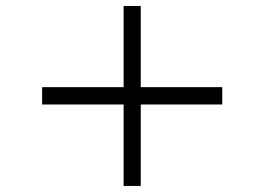

<svg xmlns="http://www.w3.org/2000/svg" viewBox="-20 -614 873 634"><path d="M713.9 -269H444.8V0H388.2V-269H119.1V-326.2H388.2V-594.2H444.8V-326.2H713.9Z"/></svg>

Font: Ezra SIL
Style: Regular
Weight: 400
Designer: Development by SIL's NRSI team. OpenType tables by Ralph Hancock ( hancock@dircon.co.uk )
Foundry: SIL International, Version 2.51: 2007
Version: Version 2.51, 2007